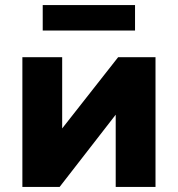

<svg xmlns="http://www.w3.org/2000/svg" viewBox="-20 -735 700 755"><path d="M68 0V-510H224.5V-230L444.5 -510H591.5V0H435V-284L214.5 0ZM148 -615V-715H511V-615Z"/></svg>

Font: Geologica Cursive
Style: Bold
Weight: 700
Designer: Sindre Bremnes, Frode Helland
Foundry: Monokrom Skriftforlag AS
Version: Version 1.010;gftools[0.9.28]